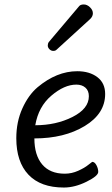

<svg xmlns="http://www.w3.org/2000/svg" viewBox="-20 -826 501 860"><path d="M378 -395Q378 -420 362.5 -433.5Q347 -447 322 -447Q268 -447 210 -397.5Q152 -348 138 -265Q231 -265 304.5 -302Q378 -339 378 -395ZM53 -207Q53 -280 80 -340Q107 -400 148 -435Q234 -507 326 -507Q381 -507 416 -480.5Q451 -454 451 -405Q451 -317 359.5 -261.5Q268 -206 134 -206Q134 -131 169 -89.5Q204 -48 270 -48Q301 -48 330 -61Q359 -74 376 -88L393 -101Q404 -101 412 -86Q420 -71 420 -56Q420 -38 367.5 -12Q315 14 266 14Q162 14 107.5 -43.5Q53 -101 53 -207ZM335 -799Q341 -806 355.5 -806Q370 -806 383 -793.5Q396 -781 396 -766.5Q396 -752 383 -740L233 -603Q228 -598 218.5 -598Q209 -598 201.5 -605.5Q194 -613 194 -622Q194 -631 198 -637Z"/></svg>

Font: Kite One
Style: Regular
Weight: 400
Designer: Eduardo Rodriguez Tunni
Foundry: Eduardo Rodriguez Tunni
Version: Version 1.001